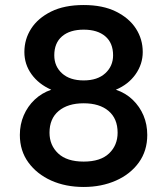

<svg xmlns="http://www.w3.org/2000/svg" viewBox="-20 -732 666 764"><path d="M313 12Q241 12 184 -13.5Q127 -39 93 -85.5Q59 -132 59 -195Q59 -237 74.5 -273Q90 -309 118 -335.5Q146 -362 184 -375Q134 -397 105.5 -436.5Q77 -476 77 -525Q77 -576 104 -618Q131 -660 183.5 -686Q236 -712 313 -712Q389 -712 441.5 -686Q494 -660 521 -618Q548 -576 548 -525Q548 -477 519.5 -436.5Q491 -396 441 -375Q480 -362 508 -335Q536 -308 551 -272.5Q566 -237 566 -195Q566 -132 532.5 -85.5Q499 -39 441.5 -13.5Q384 12 313 12ZM313 -89Q380 -89 414 -121.5Q448 -154 448 -204Q448 -260 412 -290.5Q376 -321 313 -321Q250 -321 213.5 -290.5Q177 -260 177 -204Q177 -154 211.5 -121.5Q246 -89 313 -89ZM313 -412Q368 -412 399 -440.5Q430 -469 430 -512Q430 -561 399 -587.5Q368 -614 313 -614Q258 -614 227 -587.5Q196 -561 196 -512Q196 -468 227 -440Q258 -412 313 -412Z"/></svg>

Font: DM Sans 24pt SemiBold
Style: Regular
Weight: 600
Designer: Colophon Foundry, Jonny Pinhorn
Foundry: Colophon Foundry
Version: Version 4.004;gftools[0.9.30]